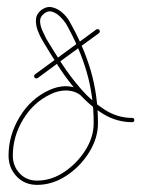

<svg xmlns="http://www.w3.org/2000/svg" viewBox="-20 -508 397 539"><path d="M259 -424Q262 -419 258 -415Q215 -384 172 -352.5Q129 -321 86 -289Q86 -289 86 -289Q86 -289 86 -289Q81 -286 77 -290Q74 -295 78 -299Q164 -362 250 -425Q255 -428 259 -424ZM218 -246Q222 -242 218 -237Q214 -233 210 -237Q201 -246 189 -250Q177 -254 165 -254Q144 -254 123 -244Q74 -221 45 -173Q16 -125 16 -71Q16 -42 35 -21.5Q54 -1 84 -1Q124 -1 160 -25Q196 -49 219.5 -86Q243 -123 243 -162Q243 -239 223 -307Q203 -375 165 -442Q165 -442 165 -442Q165 -442 165 -442Q165 -442 165 -442Q159 -451 149 -461Q139 -471 127 -475Q115 -479 104 -470Q104 -470 104 -470Q104 -470 104 -470Q92 -461 92.5 -448Q93 -435 99 -422Q105 -409 110 -399Q128 -369 152.5 -331Q177 -293 207.5 -258Q238 -223 274 -200Q310 -177 351 -177Q357 -177 357 -171Q357 -165 351 -165Q308 -165 270 -188Q232 -211 200.5 -247Q169 -283 144 -322Q119 -361 100 -393Q92 -406 86 -422Q80 -438 81 -453.5Q82 -469 96 -480Q96 -480 96 -480Q96 -480 96 -480Q111 -491 126.5 -487.5Q142 -484 155 -472.5Q168 -461 175 -448Q175 -448 175 -448Q175 -448 175 -448Q175 -448 175 -448Q175 -448 175 -448Q214 -380 234.5 -310.5Q255 -241 255 -162Q255 -120 230 -80Q205 -40 166 -14.5Q127 11 84 11Q49 11 26.5 -13Q4 -37 4 -71Q4 -128 35 -179.5Q66 -231 118 -255Q142 -266 165 -266Q179 -266 193.5 -261Q208 -256 218 -246Q218 -246 218 -246Q218 -246 218 -246Z"/></svg>

Font: FRB American Cursive Thin
Style: Italic
Weight: 100
Italic angle: -25°
Version: Version 2.0;Modular Font Editor K font №1